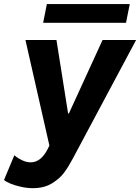

<svg xmlns="http://www.w3.org/2000/svg" viewBox="-60 -725 699 958"><path d="M-40 172.9 11.7 49.3Q23.9 61.5 47.4 73.2Q70.8 85 93.3 85Q145 85 179.2 16.1L186.5 1.5L66.9 -525.4H221.7L279.8 -158.7H283.7L451.7 -525.4H619.1L303.2 66.4Q282.2 106 260 136.2Q237.8 166.5 198.7 190.2Q159.7 213.9 104.5 213.9Q75.7 213.9 45.7 207.3Q15.6 200.7 -7.6 191.2Q-30.8 181.6 -40 172.9ZM173.8 -704.6H587.4L568.8 -611.3H155.3Z"/></svg>

Font: Reddit Sans Fudge ExBold Italic
Style: Regular
Weight: 800
Italic angle: -11.25°
Designer: Stephen Hutchings
Version: Version 1.013